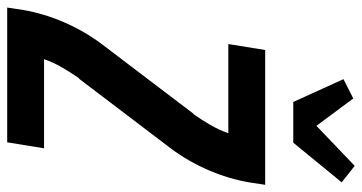

<svg xmlns="http://www.w3.org/2000/svg" viewBox="-262 -768 1030 547"><g transform="rotate(90 253.5 -495.0)"><path d="M2 0 9 -46Q19 -104 43.5 -161Q68 -218 105 -268L304 -530L306 -531Q322 -554 336.5 -579Q351 -604 360 -630H106L123 -735H507L500 -689Q490 -631 465.5 -574Q441 -517 404 -467L205 -205L203 -204Q187 -181 172.5 -156Q158 -131 149 -105H403L386 0ZM271 -815 206 -958 261 -986 339 -881 453 -990 500 -953 387 -815Z"/></g></svg>

Font: Iosevka Curly Extrabold
Style: Italic
Weight: 800
Italic angle: -9°
Monospace: yes
Designer: Belleve Invis
Foundry: Belleve Invis
Version: Version 22.1.2; ttfautohint (v1.8.4)